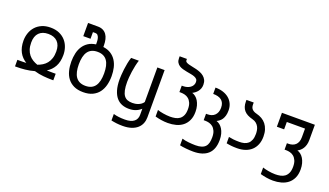

<svg xmlns="http://www.w3.org/2000/svg" viewBox="-81 -1298 3580 2089"><g transform="rotate(20 1709.5 -254.0)"><path d="M292 -529.3Q350.1 -529.3 393.3 -510Q436.5 -490.7 465.3 -458.3Q494.1 -425.8 508.5 -383.5Q522.9 -341.3 522.9 -295.9Q522.9 -215.8 493.2 -162.4Q463.4 -108.9 410.6 -77.1Q420.9 -76.7 432.4 -76.4Q443.8 -76.2 455.1 -75.9Q466.3 -75.7 476.8 -75.7Q487.3 -75.7 495.6 -75.7H513.7V0H495.6Q451.2 0 398.2 -4.9Q345.2 -9.8 292 -25.4Q265.6 -17.6 238.5 -12.7Q211.4 -7.8 185.5 -4.9Q159.7 -2 135 -1Q110.4 0 88.4 0H70.3V-75.7H88.4Q96.7 -75.7 107.2 -75.7Q117.7 -75.7 128.9 -75.9Q140.1 -76.2 151.4 -76.4Q162.6 -76.7 172.9 -77.1Q146.5 -93.8 125.7 -115Q105 -136.2 90.6 -163.1Q76.2 -189.9 68.6 -222.9Q61 -255.9 61 -295.9Q61 -341.3 75.4 -383.5Q89.8 -425.8 118.7 -458.3Q147.5 -490.7 190.7 -510Q233.9 -529.3 292 -529.3ZM147 -304.7Q147 -259.3 158.4 -225.1Q169.9 -190.9 189.7 -166.5Q209.5 -142.1 235.8 -126Q262.2 -109.9 292 -99.6Q321.8 -109.9 348.1 -126Q374.5 -142.1 394.3 -166.5Q414.1 -190.9 425.5 -225.1Q437 -259.3 437 -304.7Q437 -378.9 398.7 -417.5Q360.4 -456.1 292 -456.1Q223.6 -456.1 185.3 -417.5Q147 -378.9 147 -304.7Z M655.8 -715.8H769.5Q804.2 -715.8 829.1 -703.4Q854 -690.9 870.1 -668.5Q886.2 -646 893.8 -614.7Q901.4 -583.5 901.4 -545.9V-526.9Q953.6 -520 990.2 -496.6Q1026.9 -473.1 1050 -437.5Q1073.2 -401.9 1084 -356.2Q1094.7 -310.5 1094.7 -259.3Q1094.7 -203.1 1082 -154.1Q1069.3 -105 1041.5 -68.4Q1013.7 -31.7 969.2 -10.5Q924.8 10.7 861.3 10.7Q797.4 10.7 752.9 -10.5Q708.5 -31.7 680.7 -68.4Q652.8 -105 640.4 -154.1Q627.9 -203.1 627.9 -259.3Q627.9 -310.1 638.2 -355.5Q648.4 -400.9 671.1 -436.3Q693.8 -471.7 729.7 -495.4Q765.6 -519 817.4 -526.4V-543Q817.4 -551.8 816.4 -567.9Q815.4 -584 810.8 -600.1Q806.2 -616.2 796.1 -628.2Q786.1 -640.1 768.6 -640.1H739.7V-563H655.8ZM714.8 -259.3Q714.8 -212.4 723.1 -175.8Q731.4 -139.2 749 -114Q766.6 -88.9 794.4 -75.7Q822.3 -62.5 861.3 -62.5Q900.4 -62.5 928.2 -75.7Q956.1 -88.9 973.6 -114Q991.2 -139.2 999.5 -175.8Q1007.8 -212.4 1007.8 -259.3Q1007.8 -306.2 999.5 -342.8Q991.2 -379.4 973.6 -404.5Q956.1 -429.7 928.2 -442.9Q900.4 -456.1 861.3 -456.1Q822.3 -456.1 794.4 -442.9Q766.6 -429.7 749 -404.5Q731.4 -379.4 723.1 -342.8Q714.8 -306.2 714.8 -259.3Z M1274.4 -259.3Q1274.4 -201.2 1282.7 -163.1Q1291 -125 1307.6 -102.8Q1324.2 -80.6 1348.6 -71.5Q1373 -62.5 1404.8 -62.5Q1418.5 -62.5 1435.3 -64.7Q1452.1 -66.9 1469.5 -73.2Q1486.8 -79.6 1502.4 -90.3Q1518.1 -101.1 1529.8 -118.2V-518.6H1613.8V28.3Q1613.8 64.9 1601.1 97.7Q1588.4 130.4 1561.3 155Q1534.2 179.7 1491.9 194.1Q1449.7 208.5 1390.6 208.5Q1370.1 208.5 1352.8 207.5Q1335.4 206.5 1319.6 204.6Q1303.7 202.6 1288.6 200Q1273.4 197.3 1257.8 194.3V119.1Q1273.4 123.5 1288.3 126.5Q1303.2 129.4 1318.8 131.3Q1334.5 133.3 1352.1 134.3Q1369.6 135.3 1390.6 135.3Q1427.2 135.3 1453.6 127.7Q1480 120.1 1496.8 106.2Q1513.7 92.3 1521.7 73.2Q1529.8 54.2 1529.8 31.2V-40.5Q1515.1 -27.3 1499.8 -17.8Q1484.4 -8.3 1467.5 -2Q1450.7 4.4 1431.6 7.6Q1412.6 10.7 1389.6 10.7Q1347.2 10.7 1310.3 -3.4Q1273.4 -17.6 1246.1 -49.3Q1218.8 -81.1 1203.1 -132.8Q1187.5 -184.6 1187.5 -259.3Q1187.5 -277.3 1189.5 -307.9Q1191.4 -338.4 1195.8 -374.3Q1200.2 -410.2 1207.5 -447.8Q1214.8 -485.4 1226.1 -518.6H1315.4Q1305.2 -487.8 1297.4 -451.4Q1289.6 -415 1284.4 -379.2Q1279.3 -343.3 1276.9 -311.5Q1274.4 -279.8 1274.4 -259.3Z M1846.7 -349.1V-423.3H1863.3Q1885.7 -423.3 1906.7 -429.4Q1927.7 -435.5 1943.8 -447Q1960 -458.5 1969.5 -475.1Q1979 -491.7 1979 -513.2Q1979 -533.7 1967.8 -545.7Q1956.5 -557.6 1938 -564.7Q1919.4 -571.8 1895.8 -575.9Q1872.1 -580.1 1847.7 -584.7Q1823.2 -589.4 1799.6 -595.7Q1775.9 -602.1 1757.3 -614.3Q1738.8 -626.5 1727.5 -645.8Q1716.3 -665 1716.3 -695.3V-715.8H1800.3V-698.2Q1800.3 -686.5 1811.8 -679.2Q1823.2 -671.9 1841.8 -666.5Q1860.4 -661.1 1884 -656.7Q1907.7 -652.3 1932.6 -646Q1957.5 -639.6 1981.2 -629.9Q2004.9 -620.1 2023.4 -604.7Q2042 -589.4 2053.5 -566.9Q2064.9 -544.4 2064.9 -512.2Q2064.9 -487.8 2057.4 -468.3Q2049.8 -448.7 2037.8 -433.6Q2025.9 -418.5 2011 -407.2Q1996.1 -396 1981 -388.7Q2001.5 -382.8 2020.5 -367.9Q2039.6 -353 2053.7 -329.8Q2067.9 -306.6 2076.4 -275.4Q2085 -244.1 2085 -206.1Q2085 -147.5 2065.4 -106.2Q2045.9 -64.9 2012.7 -38.8Q1979.5 -12.7 1935.3 -1Q1891.1 10.7 1841.8 10.7Q1803.2 10.7 1764.9 4.6Q1726.6 -1.5 1694.3 -10.7V-86.4Q1706.1 -82 1723.4 -77.6Q1740.7 -73.2 1760.5 -70.1Q1780.3 -66.9 1801.3 -64.7Q1822.3 -62.5 1841.8 -62.5Q1873 -62.5 1901.6 -68.4Q1930.2 -74.2 1951.4 -89.8Q1972.7 -105.5 1985.4 -133.5Q1998 -161.6 1998 -205.6Q1998 -249.5 1985.4 -277.6Q1972.7 -305.7 1953.1 -321.5Q1933.6 -337.4 1909.9 -343.3Q1886.2 -349.1 1864.7 -349.1Z M2437.5 -8.8Q2437.5 100.6 2378.9 154.5Q2320.3 208.5 2208 208.5Q2189.9 208.5 2168.5 207.3Q2147 206.1 2125.7 204.1Q2104.5 202.1 2085 199.2Q2065.4 196.3 2051.8 192.9V115.7Q2066.9 121.1 2086.4 124.8Q2106 128.4 2126.7 130.6Q2147.5 132.8 2168.5 134Q2189.5 135.3 2207.5 135.3Q2249.5 135.3 2277.1 126.2Q2304.7 117.2 2321.3 99.1Q2337.9 81.1 2344.5 54.2Q2351.1 27.3 2351.1 -8.3Q2351.1 -52.2 2338.4 -80.3Q2325.7 -108.4 2306.2 -124.3Q2286.6 -140.1 2262.9 -146Q2239.3 -151.9 2217.8 -151.9H2199.7V-226.1H2216.3Q2241.2 -226.1 2262.2 -233.2Q2283.2 -240.2 2298.6 -254.9Q2314 -269.5 2322.8 -291.5Q2331.5 -313.5 2331.5 -343.3Q2331.5 -374 2322 -395.5Q2312.5 -417 2295.2 -430.4Q2277.8 -443.8 2253.4 -450Q2229 -456.1 2199.2 -456.1V-529.3Q2246.6 -529.3 2286.9 -516.6Q2327.1 -503.9 2356.2 -480Q2385.3 -456.1 2401.6 -421.4Q2418 -386.7 2418 -342.8Q2418 -307.6 2410.6 -282.5Q2403.3 -257.3 2391.6 -239.7Q2379.9 -222.2 2364.7 -210.7Q2349.6 -199.2 2334 -191.4Q2354.5 -185.5 2373.3 -170.7Q2392.1 -155.8 2406.5 -132.6Q2420.9 -109.4 2429.2 -78.1Q2437.5 -46.9 2437.5 -8.8Z M2643.6 -62.5Q2674.3 -62.5 2700.2 -69.3Q2726.1 -76.2 2744.9 -92.5Q2763.7 -108.9 2774.4 -136.5Q2785.2 -164.1 2785.2 -205.6Q2785.2 -225.1 2781.7 -246.3Q2778.3 -267.6 2768.3 -286.6Q2758.3 -305.7 2740.7 -320.8Q2723.1 -335.9 2694.8 -343.3Q2660.6 -352.1 2635.5 -365.2Q2610.4 -378.4 2594 -397.5Q2577.6 -416.5 2569.6 -441.7Q2561.5 -466.8 2561.5 -500V-518.6H2645.5V-496.1Q2645.5 -460 2664.3 -441.2Q2683.1 -422.4 2716.3 -414.6Q2751 -406.2 2779.8 -389.4Q2808.6 -372.6 2829.1 -346.7Q2849.6 -320.8 2860.8 -285.6Q2872.1 -250.5 2872.1 -206.1Q2872.1 -153.8 2855.7 -113.5Q2839.4 -73.2 2809.6 -45.7Q2779.8 -18.1 2737.5 -3.7Q2695.3 10.7 2643.6 10.7Q2624.5 10.7 2608.6 10Q2592.8 9.3 2578.6 7.8Q2564.5 6.3 2550.3 4.2Q2536.1 2 2520.5 -1V-74.7Q2544.4 -69.3 2574.2 -65.9Q2604 -62.5 2643.6 -62.5Z M3131.3 135.3Q3162.6 135.3 3191.2 129.4Q3219.7 123.5 3241 107.7Q3262.2 91.8 3274.9 63.7Q3287.6 35.6 3287.6 -8.3Q3287.6 -52.2 3274.9 -80.3Q3262.2 -108.4 3242.7 -124.3Q3223.1 -140.1 3199.5 -146Q3175.8 -151.9 3154.3 -151.9H3136.2V-226.1H3152.8Q3177.7 -226.1 3198.5 -232.9Q3219.2 -239.7 3234.6 -253.9Q3250 -268.1 3258.5 -290.3Q3267.1 -312.5 3267.1 -343.3V-442.9H3056.2V-357.4H2972.2V-518.6H3353.5V-342.8Q3353.5 -310.5 3346.4 -285.9Q3339.4 -261.2 3327.6 -242.9Q3315.9 -224.6 3301 -211.9Q3286.1 -199.2 3270.5 -191.4Q3291 -185.5 3310.1 -170.7Q3329.1 -155.8 3343.3 -132.6Q3357.4 -109.4 3366 -78.1Q3374.5 -46.9 3374.5 -8.8Q3374.5 49.8 3355 91.3Q3335.4 132.8 3302.2 158.7Q3269 184.6 3224.9 196.5Q3180.7 208.5 3131.3 208.5Q3092.8 208.5 3054.4 202.1Q3016.1 195.8 2983.9 186.5V110.8Q2995.6 115.2 3012.9 119.6Q3030.3 124 3050 127.4Q3069.8 130.9 3090.8 133.1Q3111.8 135.3 3131.3 135.3Z"/></g></svg>

Font: Arian AMU
Style: Regular
Weight: 400
Designer: Ruben Hakobyan (Tarumian)
Foundry: Ruben Hakobyan (Tarumian)
Version: Version 4.003